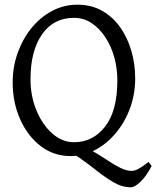

<svg xmlns="http://www.w3.org/2000/svg" viewBox="-20 -650 666 818"><path d="M281 15Q209 15 153.5 -27.5Q98 -70 66 -141.5Q34 -213 34 -299Q34 -365 55.5 -425Q77 -485 114.5 -531Q152 -577 202 -603.5Q252 -630 310 -630Q370 -630 416 -603.5Q462 -577 493 -532.5Q524 -488 540 -432Q556 -376 556 -316Q556 -250 534.5 -190.5Q513 -131 474.5 -84.5Q436 -38 386.5 -11.5Q337 15 281 15ZM626 57Q604 100 579 124Q554 148 538 148Q500 148 463.5 126.5Q427 105 390.5 76Q354 47 317.5 21.5Q281 -4 244 -10Q244 -10 261.5 -15Q279 -20 300 -23Q321 -26 329 -24Q357 -17 385.5 0Q414 17 441 35Q468 53 493.5 65.5Q519 78 541 78Q554 78 569 70Q584 62 613 40ZM295 -574Q208 -574 159 -503.5Q110 -433 110 -313Q110 -240 135.5 -179Q161 -118 203 -81Q245 -44 295 -44Q376 -44 428 -111Q480 -178 480 -308Q480 -358 467 -405.5Q454 -453 429 -491Q404 -529 370.5 -551.5Q337 -574 295 -574Z"/></svg>

Font: ChillKai
Style: Regular
Weight: 400
Designer: ChillType
Foundry: 寒蝉字型
Version: Version 2.000